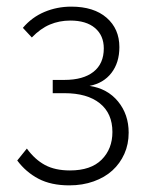

<svg xmlns="http://www.w3.org/2000/svg" viewBox="-20 -549 449 579"><path d="M49 -465Q76 -497 114 -513Q152 -529 195 -529Q263 -529 301.5 -495.5Q340 -462 340 -407Q340 -360 316 -329Q292 -298 250 -290Q304 -282 336 -243Q368 -204 368 -149Q368 -114 355 -85Q342 -56 319 -35Q296 -14 262.5 -2Q229 10 189 10Q134 10 96 -10Q58 -30 32 -65L61 -101Q85 -68 115.5 -51.5Q146 -35 191 -35Q254 -35 286.5 -67.5Q319 -100 319 -151Q319 -207 281 -237.5Q243 -268 174 -268H139V-308H174Q231 -308 262 -332.5Q293 -357 293 -403Q293 -442 266.5 -464.5Q240 -487 192 -487Q159 -487 130.5 -475Q102 -463 76 -436Z"/></svg>

Font: Oxford Sans
Style: Regular
Weight: 300
Designer: Matt McInerney, Pablo Impallari, Rodrigo Fuenzalida
Foundry: Matt McInerney, Pablo Impallari, Rodrigo Fuenzalida
Version: Version 3.000g; ttfautohint (v1.5) -l 8 -r 28 -G 28 -x 14 -D